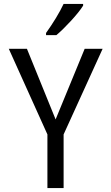

<svg xmlns="http://www.w3.org/2000/svg" viewBox="-20 -964 570 984"><path d="M216 -795V-784H269C312 -820 381 -894 406 -935V-944H306C285 -899 251 -844 216 -795ZM223 0H306V-275L506 -714H414L265 -352L118 -714H25L223 -275Z"/></svg>

Font: Noto Sans Mono Condensed
Style: Regular
Weight: 400
Width: 3
Designer: Monotype Design Team
Foundry: Monotype Imaging Inc.
Version: Version 2.014